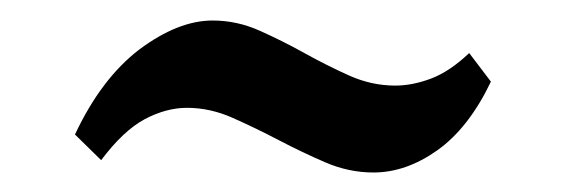

<svg xmlns="http://www.w3.org/2000/svg" viewBox="-20 -428 560 190"><path d="M54.2 -294.9Q80.1 -350.1 117.7 -378.9Q156.2 -407.7 190.4 -407.7Q214.4 -407.7 236.8 -397.7Q259.3 -387.7 281.2 -375.5Q303.2 -363.3 325.4 -353.3Q347.7 -343.3 371.1 -343.3Q388.2 -343.3 406.7 -350.3Q425.3 -357.4 444.3 -375.5L465.8 -347.2Q443.8 -301.3 412.8 -279.3Q381.8 -257.3 349.6 -257.3Q325.2 -257.3 302 -267.3Q278.8 -277.3 255.9 -289.3Q232.9 -301.3 210.4 -311.3Q188 -321.3 165 -321.3Q144.5 -321.3 123.3 -310.1Q102.1 -298.8 80.1 -269.5Z"/></svg>

Font: PT Astra Serif
Style: Bold
Weight: 700
Designer: A.Korolkova, I. Chaeva
Foundry: ParaType Ltd
Version: Version 1.002